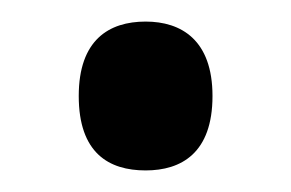

<svg xmlns="http://www.w3.org/2000/svg" viewBox="-20 -151 270 178"><path d="M115 7C148 7 177 -9 177 -62C177 -114 148 -131 115 -131C81 -131 53 -114 53 -62C53 -9 81 7 115 7Z"/></svg>

Font: Noto Serif Armenian ExtraCondensed SemiBold
Style: Regular
Weight: 600
Width: 2
Designer: Monotype Design Team
Foundry: Monotype Imaging Inc.
Version: Version 2.008